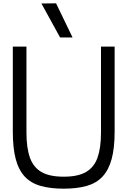

<svg xmlns="http://www.w3.org/2000/svg" viewBox="-20 -1123 766 1154"><path d="M363 11Q283 11 224.5 -5.5Q166 -22 129 -61.5Q92 -101 74.5 -167Q57 -233 57 -332V-843H139V-326Q139 -235 159.5 -176.5Q180 -118 228.5 -89.5Q277 -61 363 -61Q449 -61 497.5 -89.5Q546 -118 566.5 -176.5Q587 -235 587 -326V-843H669V-332Q669 -233 651 -167Q633 -101 596 -61.5Q559 -22 501 -5.5Q443 11 363 11ZM341 -898 229 -1102 317 -1103 416 -898Z"/></svg>

Font: Matangi Medium
Style: Regular
Weight: 500
Designer: Prashant Pant
Foundry: The Graphic Ant
Version: Version 3.002